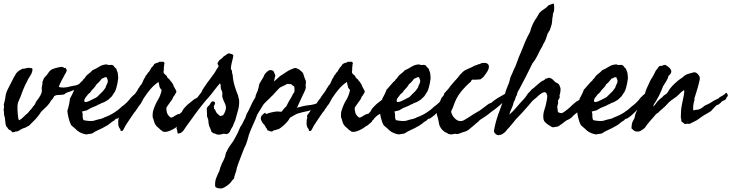

<svg xmlns="http://www.w3.org/2000/svg" viewBox="-30 -725 4152 1090"><path d="M139.6 -337.9Q147.5 -339.8 148.4 -338.4Q149.4 -336.9 152.3 -336.9Q156.2 -332 153.3 -321.3Q149.4 -304.7 139.6 -291.5Q129.9 -278.3 124 -263.7Q117.2 -250 113.3 -242.7Q109.4 -235.4 106.4 -227.5Q101.6 -216.8 96.7 -203.6Q91.8 -190.4 86.9 -176.8Q83 -168.9 81.1 -164.1Q76.2 -153.3 73.2 -145Q70.3 -136.7 69.3 -124V-97.7Q71.3 -84 71.8 -68.4Q72.3 -52.7 78.1 -42Q90.8 -47.9 104.5 -62Q118.2 -76.2 128.9 -84Q135.7 -93.8 144 -102.1Q152.3 -110.4 158.2 -121.1Q169.9 -130.9 173.8 -146.5Q178.7 -152.3 183.1 -158.7Q187.5 -165 192.4 -171.9Q200.2 -182.6 205.1 -196.3Q208 -204.1 207.5 -211.9Q207 -219.7 207 -227.5Q208 -236.3 210 -244.1Q211.9 -252 210.9 -259.8Q212.9 -263.7 214.4 -268.1Q215.8 -272.5 217.8 -277.3Q219.7 -282.2 225.1 -288.1Q230.5 -293.9 235.4 -298.8Q242.2 -307.6 248 -316.4Q253.9 -325.2 262.7 -330.1Q267.6 -332 274.4 -335Q281.2 -337.9 286.1 -338.9Q293 -339.8 305.7 -343.3Q318.4 -346.7 325.2 -344.7Q329.1 -343.8 332.5 -340.3Q335.9 -336.9 340.8 -340.8Q348.6 -332 348.6 -326.2Q348.6 -320.3 344.7 -313.5Q338.9 -304.7 337.9 -302.2Q336.9 -299.8 335.9 -297.9Q327.1 -283.2 318.4 -265.6Q309.6 -248 303.7 -232.4Q313.5 -227.5 329.6 -228Q345.7 -228.5 358.4 -231.4Q362.3 -232.4 365.7 -233.4Q369.1 -234.4 373 -235.4Q380.9 -237.3 392.1 -238.8Q403.3 -240.2 411.1 -244.1Q421.9 -250 424.8 -250Q427.7 -250 431.6 -252Q450.2 -256.8 462.9 -261.7Q469.7 -263.7 476.6 -267.1Q483.4 -270.5 489.3 -268.6Q491.2 -266.6 490.7 -261.7Q490.2 -256.8 493.2 -252Q485.4 -245.1 481.4 -246.1Q465.8 -238.3 447.8 -231.9Q429.7 -225.6 413.1 -219.7Q401.4 -214.8 397.5 -215.3Q393.6 -215.8 388.7 -213.9Q371.1 -206.1 360.8 -203.1Q350.6 -200.2 343.8 -196.3Q340.8 -194.3 338.4 -191.9Q335.9 -189.5 332 -188.5Q316.4 -185.5 303.7 -186Q291 -186.5 278.3 -179.7Q275.4 -173.8 270.5 -166.5Q265.6 -159.2 259.8 -154.3Q254.9 -144.5 249.5 -137.7Q244.1 -130.9 237.3 -123Q228.5 -115.2 219.7 -106.4Q210.9 -97.7 203.1 -89.8Q189.5 -67.4 171.4 -48.3Q153.3 -29.3 133.8 -10.7Q128.9 -9.8 124.5 -6.3Q120.1 -2.9 115.2 -1Q102.5 2.9 100.6 3.9Q98.6 4.9 94.7 6.8Q86.9 10.7 84.5 12.2Q82 13.7 80.1 15.6Q77.1 17.6 74.2 17.6Q71.3 17.6 69.3 21.5Q56.6 19.5 54.7 24.4Q49.8 24.4 46.9 25.4Q43.9 26.4 40 25.4Q37.1 23.4 35.6 21Q34.2 18.6 32.2 16.6Q17.6 10.7 14.6 3.9Q11.7 -2.9 5.9 -6.8Q1 -18.6 0.5 -30.3Q0 -42 -2 -54.7Q-2.9 -58.6 -3.9 -62Q-4.9 -65.4 -5.9 -69.3Q-7.8 -77.1 -7.3 -85Q-6.8 -92.8 -9.8 -100.6Q-4.9 -117.2 -8.8 -130.9Q-6.8 -137.7 -3.9 -148.9Q-1 -160.2 0 -168Q1 -177.7 2.4 -186Q3.9 -194.3 6.8 -201.7Q9.8 -209 13.7 -217.3Q17.6 -225.6 23.4 -236.3Q27.3 -245.1 32.2 -253.9Q37.1 -262.7 42 -272.5Q46.9 -282.2 48.3 -285.2Q49.8 -288.1 54.7 -295.9Q57.6 -300.8 59.6 -304.7Q61.5 -308.6 66.4 -313.5Q74.2 -321.3 81.1 -325.7Q87.9 -330.1 97.7 -335Q102.5 -334 108.9 -335.4Q115.2 -336.9 121.6 -338.4Q127.9 -339.8 132.8 -340.3Q137.7 -340.8 139.6 -337.9Z M547.9 -278.3Q541 -269.5 534.2 -261.7Q527.3 -253.9 518.6 -247.1Q512.7 -236.3 504.9 -227.5Q497.1 -218.8 489.3 -210.9Q485.4 -203.1 480.5 -198.7Q475.6 -194.3 469.7 -189.5Q466.8 -184.6 462.4 -179.7Q458 -174.8 454.6 -169.9Q451.2 -165 449.2 -159.2Q447.3 -153.3 450.2 -146.5Q460.9 -144.5 471.7 -149.4Q482.4 -154.3 490.2 -158.2Q498 -163.1 506.3 -166.5Q514.6 -169.9 521.5 -174.8L546.9 -200.2Q553.7 -206.1 558.6 -212.9Q563.5 -219.7 569.3 -227.5Q571.3 -237.3 577.1 -247.6Q583 -257.8 582 -267.6Q581.1 -273.4 578.6 -277.8Q576.2 -282.2 575.2 -287.1Q565.4 -287.1 560.1 -283.7Q554.7 -280.3 547.9 -278.3ZM390.6 -215.8Q392.6 -216.8 398.9 -224.1Q405.3 -231.4 413.1 -240.7Q420.9 -250 427.7 -257.3Q434.6 -264.6 437.5 -265.6Q440.4 -270.5 442.9 -273.9Q445.3 -277.3 450.2 -280.3Q458 -294.9 470.7 -304.2Q483.4 -313.5 495.1 -326.2Q513.7 -334 532.7 -346.2Q551.8 -358.4 575.2 -359.4Q585.9 -354.5 596.2 -356.4Q606.4 -358.4 615.2 -351.6Q620.1 -342.8 624 -340.3Q627.9 -337.9 629.9 -335Q633.8 -322.3 635.7 -318.8Q637.7 -315.4 638.7 -310.5Q639.6 -295.9 640.6 -289.6Q641.6 -283.2 640.6 -277.3Q637.7 -251 630.9 -227.5Q628.9 -221.7 627 -215.3Q625 -209 622.1 -204.1Q615.2 -195.3 611.8 -189Q608.4 -182.6 605.5 -178.7Q593.8 -167 585 -159.2Q576.2 -154.3 567.4 -148.4Q558.6 -142.6 547.9 -140.6Q543 -137.7 539.1 -135.3Q535.2 -132.8 529.3 -131.8Q519.5 -125 509.8 -121.6Q500 -118.2 489.3 -113.3Q483.4 -111.3 476.6 -106.4Q469.7 -101.6 462.9 -98.6Q457 -96.7 448.7 -95.2Q440.4 -93.8 435.5 -91.8Q440.4 -81.1 439.5 -67.4Q438.5 -53.7 444.3 -43Q457 -40 472.2 -38.6Q487.3 -37.1 501 -39.1Q505.9 -40 511.7 -42.5Q517.6 -44.9 523.4 -45.9Q534.2 -47.9 544.4 -50.8Q554.7 -53.7 562.5 -58.6Q590.8 -68.4 617.2 -85Q643.6 -101.6 663.1 -121.1Q674.8 -128.9 689 -142.6Q703.1 -156.2 710.9 -168Q725.6 -183.6 736.8 -192.4Q748 -201.2 757.8 -200.2Q765.6 -200.2 772.9 -190.9Q780.3 -181.6 771.5 -170.9Q761.7 -165 751 -153.3Q740.2 -141.6 728.5 -136.7Q719.7 -130.9 706.5 -115.2Q693.4 -99.6 684.6 -91.8Q680.7 -87.9 674.3 -82.5Q668 -77.1 664.1 -72.3Q650.4 -60.5 634.8 -50.8Q628.9 -52.7 626 -48.8Q623 -44.9 618.2 -41Q615.2 -39.1 611.8 -37.1Q608.4 -35.2 605.5 -33.2Q597.7 -26.4 588.4 -19.5Q579.1 -12.7 569.3 -7.8Q549.8 3.9 530.3 12.2Q510.7 20.5 492.2 33.2Q486.3 34.2 481.4 34.7Q476.6 35.2 471.7 36.1Q465.8 38.1 461.4 38.1Q457 38.1 449.2 36.1Q431.6 31.2 419.9 24.4Q408.2 17.6 396.5 4.9Q390.6 -1 383.8 -5.9Q377 -10.7 373 -16.6Q370.1 -21.5 366.2 -32.2Q362.3 -43 359.4 -55.2Q356.4 -67.4 354.5 -79.1Q352.5 -90.8 352.5 -96.7Q354.5 -100.6 356.9 -110.4Q359.4 -120.1 361.8 -131.3Q364.3 -142.6 365.7 -152.3Q367.2 -162.1 367.2 -166Q368.2 -167 372.1 -174.3Q376 -181.6 380.4 -190.4Q384.8 -199.2 387.7 -206.5Q390.6 -213.9 390.6 -215.8Z M990.2 -77.1Q994.1 -82 996.1 -84.5Q998 -86.9 1002 -88.9Q1008.8 -103.5 1017.1 -112.8Q1025.4 -122.1 1034.2 -130.4Q1043 -138.7 1053.2 -146Q1063.5 -153.3 1076.2 -164.1Q1081.1 -164.1 1084.5 -167.5Q1087.9 -170.9 1092.8 -172.9Q1099.6 -178.7 1104 -181.6Q1108.4 -184.6 1111.3 -189.5Q1123 -195.3 1132.3 -204.1Q1141.6 -212.9 1152.3 -220.7Q1161.1 -222.7 1168.9 -218.8Q1172.9 -210.9 1171.9 -202.1Q1170.9 -193.4 1162.1 -192.4Q1159.2 -189.5 1155.8 -186.5Q1152.3 -183.6 1147.5 -182.6Q1141.6 -181.6 1139.2 -180.2Q1136.7 -178.7 1134.8 -174.8Q1133.8 -165 1132.3 -163.6Q1130.9 -162.1 1129.9 -160.2Q1124 -150.4 1117.7 -143.1Q1111.3 -135.7 1105.5 -129.4Q1099.6 -123 1093.8 -115.7Q1087.9 -108.4 1081.1 -97.7Q1075.2 -93.8 1072.3 -86.9Q1054.7 -77.1 1046.4 -71.8Q1038.1 -66.4 1031.2 -58.6Q1025.4 -54.7 1025.4 -52.7Q1025.4 -50.8 1023.4 -48.8Q1013.7 -41 1012.2 -36.6Q1010.7 -32.2 1007.8 -30.3Q998 -23.4 993.2 -18.1Q988.3 -12.7 980.5 -9.8Q974.6 -4.9 963.9 2Q953.1 8.8 940.4 14.6Q927.7 20.5 915.5 22.9Q903.3 25.4 894.5 21.5Q890.6 18.6 887.7 16.1Q884.8 13.7 880.9 11.7Q874 3.9 866.7 -1.5Q859.4 -6.8 853.5 -15.6Q846.7 -25.4 844.2 -36.6Q841.8 -47.9 836.9 -58.6Q835.9 -70.3 836.9 -81.5Q837.9 -92.8 840.8 -100.6Q851.6 -133.8 866.7 -158.2Q881.8 -182.6 887.7 -213.9Q877 -224.6 875.5 -233.9Q874 -243.2 870.1 -259.8Q844.7 -243.2 823.2 -217.8Q801.8 -192.4 785.2 -166Q778.3 -154.3 773.4 -144.5Q768.6 -134.8 761.7 -127Q756.8 -122.1 756.8 -120.6Q756.8 -119.1 754.9 -117.2Q747.1 -107.4 745.1 -103.5Q743.2 -99.6 741.2 -96.7Q739.3 -93.8 736.3 -90.8Q733.4 -87.9 731.4 -85Q717.8 -65.4 706.5 -48.3Q695.3 -31.2 683.6 -13.7Q678.7 -5.9 674.8 2.9Q670.9 11.7 665 18.6Q655.3 19.5 653.8 15.6Q652.3 11.7 654.3 8.8Q648.4 4.9 645 -3.4Q641.6 -11.7 641.1 -21.5Q640.6 -31.2 641.6 -41Q642.6 -50.8 645.5 -57.6Q642.6 -66.4 643.6 -67.4Q644.5 -68.4 644.5 -70.3Q657.2 -87.9 670.4 -105.5Q683.6 -123 698.2 -138.7Q703.1 -145.5 707.5 -152.3Q711.9 -159.2 717.8 -165Q726.6 -180.7 737.8 -194.3Q749 -208 756.8 -224.6Q761.7 -229.5 764.2 -235.4Q766.6 -241.2 772.5 -245.1Q779.3 -256.8 783.2 -267.6Q787.1 -278.3 793.9 -286.1Q795.9 -293 798.8 -296.9Q801.8 -300.8 806.6 -305.7Q807.6 -310.5 812 -314Q816.4 -317.4 819.3 -322.3Q821.3 -329.1 824.2 -331.1Q827.1 -333 827.1 -337.9Q832 -342.8 836.9 -348.1Q841.8 -353.5 845.7 -361.3Q859.4 -369.1 864.7 -369.1Q870.1 -369.1 873 -374Q880.9 -374 891.6 -374.5Q902.3 -375 903.3 -367.2Q904.3 -365.2 903.3 -362.3Q902.3 -359.4 901.4 -356.4Q902.3 -347.7 901.4 -347.2Q900.4 -346.7 900.4 -345.7Q899.4 -342.8 899.9 -338.9Q900.4 -335 900.4 -330.1Q899.4 -322.3 898.4 -317.9Q897.5 -313.5 902.3 -306.6Q904.3 -303.7 908.2 -301.3Q912.1 -298.8 915 -294.9Q918 -292 918.5 -289.1Q918.9 -286.1 921.9 -283.2Q923.8 -280.3 927.7 -278.3Q931.6 -276.4 933.6 -271.5Q938.5 -267.6 937 -266.6Q935.5 -265.6 941.4 -262.7Q953.1 -248 958 -232.4Q963.9 -220.7 968.8 -212.9Q973.6 -205.1 968.8 -197.3Q966.8 -195.3 965.3 -192.4Q963.9 -189.5 961.9 -185.5Q958 -181.6 954.1 -175.8Q952.1 -171.9 951.2 -168.5Q950.2 -165 948.2 -162.1Q939.5 -148.4 930.2 -136.7Q920.9 -125 914.1 -112.3Q915 -84 924.8 -71.3Q936.5 -57.6 939.5 -57.6Q945.3 -56.6 953.1 -61.5Q960.9 -66.4 965.8 -69.3Q969.7 -71.3 972.7 -73.2Q975.6 -75.2 979.5 -76.2Q990.2 -80.1 989.3 -78.6Q988.3 -77.1 990.2 -77.1Z M1190.4 -143.6Q1192.4 -139.6 1189 -132.8Q1185.5 -126 1183.6 -121.1Q1184.6 -117.2 1185.5 -114.7Q1186.5 -112.3 1184.6 -108.4Q1191.4 -103.5 1193.4 -97.2Q1195.3 -90.8 1200.2 -84Q1205.1 -78.1 1210.4 -74.2Q1215.8 -70.3 1220.7 -65.4Q1225.6 -68.4 1228.5 -68.4Q1231.4 -68.4 1236.3 -70.3Q1245.1 -82 1250 -97.7Q1251 -101.6 1252 -106.4Q1252.9 -111.3 1252.9 -115.2Q1252 -128.9 1245.1 -141.6Q1238.3 -154.3 1234.4 -168Q1230.5 -175.8 1231.9 -185.5Q1233.4 -195.3 1231.4 -203.1Q1230.5 -208 1228.5 -210.9Q1226.6 -213.9 1224.6 -217.8Q1222.7 -225.6 1223.1 -235.4Q1223.6 -245.1 1218.8 -252Q1214.8 -248 1206.1 -237.3Q1197.3 -226.6 1187.5 -213.9Q1177.7 -201.2 1169.4 -190.4Q1161.1 -179.7 1157.2 -175.8Q1152.3 -168.9 1146.5 -163.6Q1140.6 -158.2 1135.7 -151.4Q1131.8 -146.5 1122.6 -135.3Q1113.3 -124 1103.5 -111.3Q1093.8 -98.6 1085.4 -87.4Q1077.1 -76.2 1074.2 -72.3Q1072.3 -69.3 1064 -57.6Q1055.7 -45.9 1045.4 -32.2Q1035.2 -18.6 1026.9 -6.8Q1018.6 4.9 1016.6 8.8Q1010.7 18.6 1001.5 25.9Q992.2 33.2 979.5 33.2Q978.5 32.2 977.5 27.8Q976.6 23.4 976.1 18.6Q975.6 13.7 974.1 9.3Q972.7 4.9 971.7 2.9Q974.6 -2.9 976.1 -8.8Q977.5 -14.6 984.4 -19.5Q986.3 -26.4 996.1 -41.5Q1005.9 -56.6 1017.6 -73.2Q1029.3 -89.8 1039.6 -104.5Q1049.8 -119.1 1053.7 -125Q1057.6 -128.9 1066.4 -139.6Q1075.2 -150.4 1084 -162.6Q1092.8 -174.8 1101.1 -185.5Q1109.4 -196.3 1113.3 -201.2Q1116.2 -210 1126 -225.1Q1135.7 -240.2 1147.5 -256.3Q1159.2 -272.5 1170.4 -287.1Q1181.6 -301.8 1187.5 -310.5Q1192.4 -318.4 1195.8 -324.2Q1199.2 -330.1 1203.1 -336.9Q1205.1 -338.9 1207 -341.3Q1209 -343.8 1210 -345.7Q1211.9 -353.5 1208 -356.9Q1204.1 -360.4 1205.1 -367.2Q1212.9 -382.8 1222.2 -388.2Q1231.4 -393.6 1239.3 -404.3Q1244.1 -408.2 1248.5 -410.2Q1252.9 -412.1 1257.8 -417Q1261.7 -420.9 1267.6 -421.4Q1273.4 -421.9 1278.8 -420.4Q1284.2 -418.9 1288.6 -416.5Q1293 -414.1 1293.9 -412.1Q1294.9 -409.2 1293.9 -404.3Q1293 -399.4 1292 -394.5Q1290 -385.7 1288.1 -378.4Q1286.1 -371.1 1284.2 -362.3Q1282.2 -351.6 1280.8 -341.8Q1279.3 -332 1287.1 -323.2Q1286.1 -318.4 1287.6 -311.5Q1289.1 -304.7 1291 -298.8Q1293 -267.6 1302.2 -236.8Q1311.5 -206.1 1322.3 -180.7Q1322.3 -175.8 1323.7 -170.9Q1325.2 -166 1327.1 -161.1Q1330.1 -129.9 1321.3 -99.1Q1312.5 -68.4 1304.7 -39.1Q1298.8 -29.3 1294.9 -16.6Q1293 -10.7 1291 -6.8Q1289.1 -2.9 1285.2 2Q1280.3 9.8 1276.4 19.5Q1272.5 29.3 1260.7 35.2Q1253.9 37.1 1247.6 35.2Q1241.2 33.2 1235.4 35.2Q1230.5 36.1 1226.6 37.6Q1222.7 39.1 1218.8 39.1Q1206.1 41 1197.8 36.6Q1189.5 32.2 1177.7 30.3Q1177.7 27.3 1174.8 25.9Q1171.9 24.4 1169.9 22.5Q1166 6.8 1162.1 0Q1158.2 -6.8 1156.2 -14.6Q1153.3 -25.4 1153.3 -35.6Q1153.3 -45.9 1148.4 -56.6Q1144.5 -64.5 1145 -67.4Q1145.5 -70.3 1145.5 -73.2Q1145.5 -85.9 1144 -101.1Q1142.6 -116.2 1156.2 -126Q1161.1 -129.9 1163.6 -136.2Q1166 -142.6 1171.9 -147.5Q1173.8 -149.4 1178.2 -149.4Q1182.6 -149.4 1184.6 -148.4Z M1656.2 -113.3Q1672.9 -118.2 1689.5 -122.1Q1706.1 -126 1723.6 -127.9Q1739.3 -128.9 1755.9 -133.8Q1762.7 -135.7 1769.5 -138.2Q1776.4 -140.6 1782.2 -142.6Q1789.1 -144.5 1795.4 -146Q1801.8 -147.5 1806.6 -148.4Q1814.5 -142.6 1814 -142.1Q1813.5 -141.6 1815.4 -139.6L1807.6 -126Q1803.7 -123 1798.3 -122.1Q1793 -121.1 1788.1 -119.1Q1784.2 -117.2 1782.2 -115.2Q1780.3 -113.3 1778.3 -112.3Q1774.4 -111.3 1772 -112.8Q1769.5 -114.3 1767.6 -115.2Q1744.1 -99.6 1713.9 -93.8Q1683.6 -87.9 1656.2 -79.1Q1646.5 -74.2 1636.7 -68.8Q1627 -63.5 1616.2 -56.6Q1608.4 -41 1594.2 -26.4Q1580.1 -11.7 1565.4 -1Q1562.5 1 1559.1 3.4Q1555.7 5.9 1553.7 6.8Q1546.9 9.8 1538.6 11.7Q1530.3 13.7 1523.4 15.6Q1521.5 17.6 1518.6 19.5Q1515.6 21.5 1513.7 21.5Q1507.8 22.5 1502 19.5Q1496.1 16.6 1489.3 15.6Q1484.4 5.9 1483.4 3.4Q1482.4 1 1479.5 0Q1476.6 -10.7 1468.3 -18.6Q1460 -26.4 1455.1 -37.1Q1453.1 -41 1451.7 -45.4Q1450.2 -49.8 1450.2 -53.7Q1451.2 -64.5 1459 -72.3Q1466.8 -80.1 1474.6 -85Q1480.5 -76.2 1484.9 -78.1Q1489.3 -80.1 1492.2 -82Q1497.1 -84 1500.5 -84.5Q1503.9 -85 1506.8 -85.9Q1514.6 -87.9 1522.5 -89.4Q1530.3 -90.8 1538.1 -91.8Q1547.9 -92.8 1554.7 -91.3Q1561.5 -89.8 1570.3 -91.8Q1575.2 -100.6 1582.5 -108.4Q1589.8 -116.2 1596.7 -123Q1601.6 -134.8 1609.4 -148.4Q1617.2 -162.1 1625 -174.8L1633.8 -192.4Q1635.7 -194.3 1637.2 -196.3Q1638.7 -198.2 1640.6 -202.1Q1642.6 -210 1642.1 -217.3Q1641.6 -224.6 1640.6 -233.4Q1631.8 -238.3 1622.1 -248Q1616.2 -246.1 1610.8 -248Q1605.5 -250 1599.6 -248Q1596.7 -247.1 1593.8 -245.1Q1590.8 -243.2 1586.9 -241.2Q1578.1 -236.3 1567.9 -232.4Q1557.6 -228.5 1551.8 -220.7Q1541 -210 1534.2 -202.1Q1527.3 -194.3 1519.5 -185.5Q1509.8 -177.7 1507.3 -174.3Q1504.9 -170.9 1502.9 -168.9Q1497.1 -163.1 1491.2 -158.2Q1485.4 -153.3 1480.5 -147.5Q1478.5 -144.5 1475.1 -142.1Q1471.7 -139.6 1469.7 -136.7Q1463.9 -129.9 1459.5 -122.1Q1455.1 -114.3 1450.2 -106.4Q1445.3 -98.6 1440.4 -90.8Q1435.5 -83 1430.7 -75.2Q1419.9 -44.9 1406.2 -16.1Q1392.6 12.7 1381.8 43.9Q1379.9 54.7 1378.9 55.2Q1377.9 55.7 1377.9 57.6Q1376 65.4 1374.5 71.8Q1373 78.1 1370.1 84Q1368.2 91.8 1364.3 100.1Q1360.4 108.4 1356.4 116.2Q1350.6 129.9 1344.7 146Q1338.9 162.1 1333 176.8Q1328.1 187.5 1324.7 198.2Q1321.3 209 1317.4 219.7Q1314.5 225.6 1314 231.4Q1313.5 237.3 1311.5 243.2Q1308.6 253.9 1304.2 265.6Q1299.8 277.3 1298.8 288.1Q1284.2 301.8 1279.3 311.5Q1268.6 322.3 1256.8 330.6Q1245.1 338.9 1230.5 344.7Q1225.6 344.7 1219.2 344.7Q1212.9 344.7 1207 343.3Q1201.2 341.8 1196.3 338.9Q1191.4 335.9 1191.4 330.1Q1190.4 321.3 1191.9 307.6Q1193.4 293.9 1198.2 284.2Q1202.1 273.4 1206.5 263.7Q1210.9 253.9 1214.8 247.1Q1220.7 222.7 1229.5 204.1Q1234.4 193.4 1239.3 184.1Q1244.1 174.8 1248 164.1Q1250 157.2 1251 149.4Q1252 141.6 1256.8 135.7Q1263.7 119.1 1273.9 104.5Q1284.2 89.8 1294.9 75.2Q1299.8 67.4 1303.7 59.1Q1307.6 50.8 1312.5 43Q1321.3 28.3 1327.1 11.7Q1333 -4.9 1343.8 -18.6Q1348.6 -29.3 1353.5 -38.6Q1358.4 -47.9 1363.3 -57.6Q1365.2 -62.5 1366.7 -67.9Q1368.2 -73.2 1370.1 -78.1Q1376 -86.9 1380.9 -96.7Q1389.6 -116.2 1398.9 -135.3Q1408.2 -154.3 1419.9 -172.9Q1420.9 -183.6 1425.3 -192.4Q1429.7 -201.2 1433.6 -211.9Q1436.5 -219.7 1438 -228.5Q1439.5 -237.3 1441.4 -245.1Q1443.4 -252 1448.2 -258.8Q1453.1 -265.6 1457 -273.4Q1459 -276.4 1460.9 -279.8Q1462.9 -283.2 1464.8 -286.1Q1467.8 -292 1469.2 -296.4Q1470.7 -300.8 1474.6 -305.7Q1485.4 -318.4 1489.7 -320.8Q1494.1 -323.2 1500 -327.1Q1519.5 -328.1 1524.4 -317.9Q1529.3 -307.6 1533.2 -296.9Q1531.2 -289.1 1529.3 -281.2Q1527.3 -273.4 1525.4 -262.7Q1533.2 -269.5 1542.5 -277.3Q1551.8 -285.2 1559.6 -293Q1576.2 -302.7 1591.8 -314Q1607.4 -325.2 1627 -333Q1631.8 -335 1637.2 -336.9Q1642.6 -338.9 1647.5 -338.9Q1652.3 -338.9 1655.8 -336.4Q1659.2 -334 1665 -333Q1669.9 -328.1 1676.3 -323.7Q1682.6 -319.3 1687.5 -313.5Q1691.4 -308.6 1693.4 -301.8Q1695.3 -294.9 1697.3 -288.1Q1699.2 -281.2 1702.6 -274.4Q1706.1 -267.6 1707 -261.7Q1707 -256.8 1706.1 -252Q1705.1 -247.1 1705.1 -242.2Q1705.1 -239.3 1705.6 -236.3Q1706.1 -233.4 1706.1 -228.5Q1705.1 -217.8 1698.2 -204.1Q1691.4 -190.4 1686.5 -179.7Q1682.6 -171.9 1679.7 -165Q1676.8 -158.2 1672.9 -150.4Q1668 -139.6 1664.1 -130.9Q1660.2 -122.1 1656.2 -113.3Z M2059.6 -77.1Q2063.5 -82 2065.4 -84.5Q2067.4 -86.9 2071.3 -88.9Q2078.1 -103.5 2086.4 -112.8Q2094.7 -122.1 2103.5 -130.4Q2112.3 -138.7 2122.6 -146Q2132.8 -153.3 2145.5 -164.1Q2150.4 -164.1 2153.8 -167.5Q2157.2 -170.9 2162.1 -172.9Q2168.9 -178.7 2173.3 -181.6Q2177.7 -184.6 2180.7 -189.5Q2192.4 -195.3 2201.7 -204.1Q2210.9 -212.9 2221.7 -220.7Q2230.5 -222.7 2238.3 -218.8Q2242.2 -210.9 2241.2 -202.1Q2240.2 -193.4 2231.4 -192.4Q2228.5 -189.5 2225.1 -186.5Q2221.7 -183.6 2216.8 -182.6Q2210.9 -181.6 2208.5 -180.2Q2206.1 -178.7 2204.1 -174.8Q2203.1 -165 2201.7 -163.6Q2200.2 -162.1 2199.2 -160.2Q2193.4 -150.4 2187 -143.1Q2180.7 -135.7 2174.8 -129.4Q2168.9 -123 2163.1 -115.7Q2157.2 -108.4 2150.4 -97.7Q2144.5 -93.8 2141.6 -86.9Q2124 -77.1 2115.7 -71.8Q2107.4 -66.4 2100.6 -58.6Q2094.7 -54.7 2094.7 -52.7Q2094.7 -50.8 2092.8 -48.8Q2083 -41 2081.5 -36.6Q2080.1 -32.2 2077.1 -30.3Q2067.4 -23.4 2062.5 -18.1Q2057.6 -12.7 2049.8 -9.8Q2043.9 -4.9 2033.2 2Q2022.5 8.8 2009.8 14.6Q1997.1 20.5 1984.9 22.9Q1972.7 25.4 1963.9 21.5Q1960 18.6 1957 16.1Q1954.1 13.7 1950.2 11.7Q1943.4 3.9 1936 -1.5Q1928.7 -6.8 1922.9 -15.6Q1916 -25.4 1913.6 -36.6Q1911.1 -47.9 1906.2 -58.6Q1905.3 -70.3 1906.2 -81.5Q1907.2 -92.8 1910.2 -100.6Q1920.9 -133.8 1936 -158.2Q1951.2 -182.6 1957 -213.9Q1946.3 -224.6 1944.8 -233.9Q1943.4 -243.2 1939.5 -259.8Q1914.1 -243.2 1892.6 -217.8Q1871.1 -192.4 1854.5 -166Q1847.7 -154.3 1842.8 -144.5Q1837.9 -134.8 1831.1 -127Q1826.2 -122.1 1826.2 -120.6Q1826.2 -119.1 1824.2 -117.2Q1816.4 -107.4 1814.5 -103.5Q1812.5 -99.6 1810.5 -96.7Q1808.6 -93.8 1805.7 -90.8Q1802.7 -87.9 1800.8 -85Q1787.1 -65.4 1775.9 -48.3Q1764.6 -31.2 1752.9 -13.7Q1748 -5.9 1744.1 2.9Q1740.2 11.7 1734.4 18.6Q1724.6 19.5 1723.1 15.6Q1721.7 11.7 1723.6 8.8Q1717.8 4.9 1714.4 -3.4Q1710.9 -11.7 1710.4 -21.5Q1710 -31.2 1710.9 -41Q1711.9 -50.8 1714.8 -57.6Q1711.9 -66.4 1712.9 -67.4Q1713.9 -68.4 1713.9 -70.3Q1726.6 -87.9 1739.7 -105.5Q1752.9 -123 1767.6 -138.7Q1772.5 -145.5 1776.9 -152.3Q1781.2 -159.2 1787.1 -165Q1795.9 -180.7 1807.1 -194.3Q1818.4 -208 1826.2 -224.6Q1831.1 -229.5 1833.5 -235.4Q1835.9 -241.2 1841.8 -245.1Q1848.6 -256.8 1852.5 -267.6Q1856.4 -278.3 1863.3 -286.1Q1865.2 -293 1868.2 -296.9Q1871.1 -300.8 1876 -305.7Q1877 -310.5 1881.3 -314Q1885.7 -317.4 1888.7 -322.3Q1890.6 -329.1 1893.6 -331.1Q1896.5 -333 1896.5 -337.9Q1901.4 -342.8 1906.2 -348.1Q1911.1 -353.5 1915 -361.3Q1928.7 -369.1 1934.1 -369.1Q1939.5 -369.1 1942.4 -374Q1950.2 -374 1960.9 -374.5Q1971.7 -375 1972.7 -367.2Q1973.6 -365.2 1972.7 -362.3Q1971.7 -359.4 1970.7 -356.4Q1971.7 -347.7 1970.7 -347.2Q1969.7 -346.7 1969.7 -345.7Q1968.8 -342.8 1969.2 -338.9Q1969.7 -335 1969.7 -330.1Q1968.8 -322.3 1967.8 -317.9Q1966.8 -313.5 1971.7 -306.6Q1973.6 -303.7 1977.5 -301.3Q1981.4 -298.8 1984.4 -294.9Q1987.3 -292 1987.8 -289.1Q1988.3 -286.1 1991.2 -283.2Q1993.2 -280.3 1997.1 -278.3Q2001 -276.4 2002.9 -271.5Q2007.8 -267.6 2006.3 -266.6Q2004.9 -265.6 2010.7 -262.7Q2022.5 -248 2027.3 -232.4Q2033.2 -220.7 2038.1 -212.9Q2043 -205.1 2038.1 -197.3Q2036.1 -195.3 2034.7 -192.4Q2033.2 -189.5 2031.2 -185.5Q2027.3 -181.6 2023.4 -175.8Q2021.5 -171.9 2020.5 -168.5Q2019.5 -165 2017.6 -162.1Q2008.8 -148.4 1999.5 -136.7Q1990.2 -125 1983.4 -112.3Q1984.4 -84 1994.1 -71.3Q2005.9 -57.6 2008.8 -57.6Q2014.6 -56.6 2022.5 -61.5Q2030.3 -66.4 2035.2 -69.3Q2039.1 -71.3 2042 -73.2Q2044.9 -75.2 2048.8 -76.2Q2059.6 -80.1 2058.6 -78.6Q2057.6 -77.1 2059.6 -77.1Z M2321.3 -278.3Q2314.5 -269.5 2307.6 -261.7Q2300.8 -253.9 2292 -247.1Q2286.1 -236.3 2278.3 -227.5Q2270.5 -218.8 2262.7 -210.9Q2258.8 -203.1 2253.9 -198.7Q2249 -194.3 2243.2 -189.5Q2240.2 -184.6 2235.8 -179.7Q2231.4 -174.8 2228 -169.9Q2224.6 -165 2222.7 -159.2Q2220.7 -153.3 2223.6 -146.5Q2234.4 -144.5 2245.1 -149.4Q2255.9 -154.3 2263.7 -158.2Q2271.5 -163.1 2279.8 -166.5Q2288.1 -169.9 2294.9 -174.8L2320.3 -200.2Q2327.1 -206.1 2332 -212.9Q2336.9 -219.7 2342.8 -227.5Q2344.7 -237.3 2350.6 -247.6Q2356.4 -257.8 2355.5 -267.6Q2354.5 -273.4 2352.1 -277.8Q2349.6 -282.2 2348.6 -287.1Q2338.9 -287.1 2333.5 -283.7Q2328.1 -280.3 2321.3 -278.3ZM2164.1 -215.8Q2166 -216.8 2172.4 -224.1Q2178.7 -231.4 2186.5 -240.7Q2194.3 -250 2201.2 -257.3Q2208 -264.6 2210.9 -265.6Q2213.9 -270.5 2216.3 -273.9Q2218.8 -277.3 2223.6 -280.3Q2231.4 -294.9 2244.1 -304.2Q2256.8 -313.5 2268.6 -326.2Q2287.1 -334 2306.2 -346.2Q2325.2 -358.4 2348.6 -359.4Q2359.4 -354.5 2369.6 -356.4Q2379.9 -358.4 2388.7 -351.6Q2393.6 -342.8 2397.5 -340.3Q2401.4 -337.9 2403.3 -335Q2407.2 -322.3 2409.2 -318.8Q2411.1 -315.4 2412.1 -310.5Q2413.1 -295.9 2414.1 -289.6Q2415 -283.2 2414.1 -277.3Q2411.1 -251 2404.3 -227.5Q2402.3 -221.7 2400.4 -215.3Q2398.4 -209 2395.5 -204.1Q2388.7 -195.3 2385.3 -189Q2381.8 -182.6 2378.9 -178.7Q2367.2 -167 2358.4 -159.2Q2349.6 -154.3 2340.8 -148.4Q2332 -142.6 2321.3 -140.6Q2316.4 -137.7 2312.5 -135.3Q2308.6 -132.8 2302.7 -131.8Q2293 -125 2283.2 -121.6Q2273.4 -118.2 2262.7 -113.3Q2256.8 -111.3 2250 -106.4Q2243.2 -101.6 2236.3 -98.6Q2230.5 -96.7 2222.2 -95.2Q2213.9 -93.8 2209 -91.8Q2213.9 -81.1 2212.9 -67.4Q2211.9 -53.7 2217.8 -43Q2230.5 -40 2245.6 -38.6Q2260.7 -37.1 2274.4 -39.1Q2279.3 -40 2285.2 -42.5Q2291 -44.9 2296.9 -45.9Q2307.6 -47.9 2317.9 -50.8Q2328.1 -53.7 2335.9 -58.6Q2364.3 -68.4 2390.6 -85Q2417 -101.6 2436.5 -121.1Q2448.2 -128.9 2462.4 -142.6Q2476.6 -156.2 2484.4 -168Q2499 -183.6 2510.3 -192.4Q2521.5 -201.2 2531.2 -200.2Q2539.1 -200.2 2546.4 -190.9Q2553.7 -181.6 2544.9 -170.9Q2535.2 -165 2524.4 -153.3Q2513.7 -141.6 2502 -136.7Q2493.2 -130.9 2480 -115.2Q2466.8 -99.6 2458 -91.8Q2454.1 -87.9 2447.8 -82.5Q2441.4 -77.1 2437.5 -72.3Q2423.8 -60.5 2408.2 -50.8Q2402.3 -52.7 2399.4 -48.8Q2396.5 -44.9 2391.6 -41Q2388.7 -39.1 2385.3 -37.1Q2381.8 -35.2 2378.9 -33.2Q2371.1 -26.4 2361.8 -19.5Q2352.5 -12.7 2342.8 -7.8Q2323.2 3.9 2303.7 12.2Q2284.2 20.5 2265.6 33.2Q2259.8 34.2 2254.9 34.7Q2250 35.2 2245.1 36.1Q2239.3 38.1 2234.9 38.1Q2230.5 38.1 2222.7 36.1Q2205.1 31.2 2193.4 24.4Q2181.6 17.6 2169.9 4.9Q2164.1 -1 2157.2 -5.9Q2150.4 -10.7 2146.5 -16.6Q2143.6 -21.5 2139.6 -32.2Q2135.7 -43 2132.8 -55.2Q2129.9 -67.4 2127.9 -79.1Q2126 -90.8 2126 -96.7Q2127.9 -100.6 2130.4 -110.4Q2132.8 -120.1 2135.3 -131.3Q2137.7 -142.6 2139.2 -152.3Q2140.6 -162.1 2140.6 -166Q2141.6 -167 2145.5 -174.3Q2149.4 -181.6 2153.8 -190.4Q2158.2 -199.2 2161.1 -206.5Q2164.1 -213.9 2164.1 -215.8Z M2885.7 -224.6Q2895.5 -212.9 2895 -208Q2894.5 -203.1 2894.5 -197.3Q2889.6 -191.4 2886.7 -185.1Q2883.8 -178.7 2877.9 -173.8Q2873 -169.9 2867.7 -168.5Q2862.3 -167 2858.4 -162.1Q2852.5 -160.2 2848.6 -157.2Q2844.7 -154.3 2836.9 -155.3Q2813.5 -131.8 2795.4 -117.2Q2777.3 -102.5 2757.8 -88.9Q2743.2 -76.2 2727.1 -65.4Q2710.9 -54.7 2694.3 -43.9Q2689.5 -39.1 2685.5 -34.7Q2681.6 -30.3 2675.8 -27.3Q2664.1 -15.6 2651.9 -6.3Q2639.6 2.9 2628.9 12.7Q2618.2 20.5 2606 23.4Q2593.8 26.4 2583 31.2Q2564.5 39.1 2554.7 34.2Q2543.9 36.1 2536.6 37.6Q2529.3 39.1 2518.6 36.1Q2515.6 35.2 2512.7 33.2Q2509.8 31.2 2505.9 29.3Q2496.1 25.4 2490.7 21Q2485.4 16.6 2481.4 12.7Q2478.5 9.8 2474.6 4.4Q2470.7 -1 2468.8 -4.9Q2463.9 -12.7 2462.4 -23.9Q2460.9 -35.2 2458 -45.9Q2456.1 -56.6 2452.1 -67.4Q2448.2 -78.1 2449.2 -89.8Q2450.2 -97.7 2452.6 -105Q2455.1 -112.3 2457 -120.1Q2462.9 -133.8 2466.8 -145.5Q2470.7 -157.2 2475.6 -168Q2478.5 -172.9 2481.9 -175.8Q2485.4 -178.7 2488.3 -183.6Q2490.2 -185.5 2490.7 -189.5Q2491.2 -193.4 2493.2 -196.3Q2501 -205.1 2509.8 -214.4Q2518.6 -223.6 2525.4 -234.4Q2530.3 -241.2 2535.6 -246.6Q2541 -252 2545.9 -258.8Q2551.8 -266.6 2554.2 -268.1Q2556.6 -269.5 2558.6 -272.5Q2564.5 -278.3 2569.3 -284.7Q2574.2 -291 2579.1 -297.9Q2585.9 -304.7 2593.3 -312.5Q2600.6 -320.3 2608.4 -325.2Q2617.2 -330.1 2626.5 -334Q2635.7 -337.9 2646.5 -342.8Q2651.4 -344.7 2655.8 -347.7Q2660.2 -350.6 2665 -352.5Q2670.9 -354.5 2675.8 -355.5Q2680.7 -356.4 2684.6 -360.4Q2690.4 -359.4 2695.3 -362.3Q2700.2 -365.2 2705.1 -367.2Q2710 -368.2 2714.4 -367.2Q2718.8 -366.2 2721.7 -369.1Q2724.6 -367.2 2728 -367.2Q2731.4 -367.2 2733.4 -365.2Q2737.3 -364.3 2740.7 -360.4Q2744.1 -356.4 2745.1 -351.6Q2747.1 -336.9 2737.8 -321.3Q2728.5 -305.7 2721.7 -297.9Q2716.8 -290 2710.9 -284.7Q2705.1 -279.3 2697.3 -274.4Q2685.5 -274.4 2673.3 -272.9Q2661.1 -271.5 2651.4 -273.4Q2649.4 -269.5 2646 -268.1Q2642.6 -266.6 2644.5 -262.7Q2611.3 -234.4 2585.9 -202.6Q2560.5 -170.9 2545.9 -127.9Q2541 -111.3 2536.1 -104Q2531.2 -96.7 2531.2 -88.9Q2537.1 -68.4 2550.8 -54.2Q2564.5 -40 2578.1 -38.1Q2593.8 -36.1 2606 -43.9Q2618.2 -51.8 2628.9 -57.6Q2642.6 -67.4 2655.8 -75.2Q2668.9 -83 2683.6 -91.8Q2687.5 -93.8 2691.4 -96.2Q2695.3 -98.6 2699.2 -101.6Q2711.9 -110.4 2722.2 -118.7Q2732.4 -127 2743.2 -134.8Q2748 -135.7 2750.5 -138.2Q2752.9 -140.6 2757.8 -140.6Q2775.4 -156.2 2795.9 -168.5Q2816.4 -180.7 2838.9 -193.4Q2845.7 -200.2 2853 -205.6Q2860.4 -210.9 2867.2 -217.8Q2874 -217.8 2877 -221.2Q2879.9 -224.6 2885.7 -224.6Z M2861.3 -74.2Q2883.8 -93.8 2902.8 -116.7Q2921.9 -139.6 2944.3 -163.1Q2949.2 -168 2954.1 -174.8Q2959 -181.6 2963.9 -189.5Q2967.8 -195.3 2973.6 -200.7Q2979.5 -206.1 2983.4 -210.9Q2986.3 -215.8 2990.7 -218.8Q2995.1 -221.7 3000 -225.6Q3004.9 -230.5 3008.8 -233.9Q3012.7 -237.3 3017.6 -241.2Q3026.4 -248 3034.2 -255.4Q3042 -262.7 3052.7 -267.6Q3058.6 -268.6 3061.5 -272Q3064.5 -275.4 3068.4 -279.3Q3073.2 -278.3 3077.1 -280.3Q3081.1 -282.2 3085.9 -284.2Q3099.6 -281.2 3107.9 -273.4Q3116.2 -265.6 3124 -257.8Q3130.9 -254.9 3134.8 -252.4Q3138.7 -250 3142.6 -247.1Q3146.5 -239.3 3149.4 -232.4Q3152.3 -225.6 3152.3 -216.8Q3152.3 -210.9 3151.4 -205.1Q3150.4 -199.2 3149.4 -193.4Q3145.5 -181.6 3146.5 -180.7Q3147.5 -179.7 3147.5 -177.7Q3148.4 -169.9 3142.1 -161.6Q3135.7 -153.3 3138.7 -144.5Q3139.6 -141.6 3136.2 -129.9Q3132.8 -118.2 3133.8 -115.2Q3135.7 -109.4 3135.7 -100.1Q3135.7 -90.8 3140.6 -86.9Q3150.4 -83 3154.3 -83Q3158.2 -83 3161.1 -83Q3172.9 -88.9 3190.4 -103Q3208 -117.2 3216.8 -127Q3226.6 -134.8 3234.4 -142.1Q3242.2 -149.4 3255.9 -156.2Q3267.6 -164.1 3271.5 -168.5Q3275.4 -172.9 3284.2 -182.6Q3287.1 -185.5 3291.5 -188.5Q3295.9 -191.4 3299.8 -195.3Q3302.7 -198.2 3307.6 -201.7Q3312.5 -205.1 3315.4 -206.1Q3319.3 -206.1 3326.7 -206.1Q3334 -206.1 3335.9 -202.1Q3337.9 -194.3 3335.9 -188.5Q3334 -182.6 3331.1 -177.7Q3327.1 -171.9 3322.3 -167Q3318.4 -160.2 3313.5 -154.3Q3308.6 -149.4 3302.7 -143.1Q3296.9 -136.7 3289.1 -132.8Q3284.2 -127 3279.8 -122.6Q3275.4 -118.2 3270.5 -113.3Q3265.6 -108.4 3261.7 -102.5Q3257.8 -96.7 3252.9 -91.8Q3242.2 -83 3231.9 -74.7Q3221.7 -66.4 3212.9 -55.7Q3208 -53.7 3205.1 -51.3Q3202.1 -48.8 3198.2 -46.9Q3188.5 -43.9 3179.7 -37.1Q3170.9 -30.3 3161.6 -22.9Q3152.3 -15.6 3142.6 -9.8Q3132.8 -3.9 3121.1 -4.9Q3110.4 0 3102.5 -4.4Q3094.7 -8.8 3086.9 -13.7Q3076.2 -20.5 3066.4 -29.3Q3056.6 -38.1 3054.7 -53.7Q3052.7 -79.1 3060.5 -101.6Q3068.4 -124 3072.3 -146.5Q3072.3 -148.4 3073.7 -153.8Q3075.2 -159.2 3075.7 -165.5Q3076.2 -171.9 3076.7 -177.2Q3077.1 -182.6 3076.2 -184.6Q3074.2 -186.5 3073.7 -191.4Q3073.2 -196.3 3065.4 -201.2Q3060.5 -204.1 3061.5 -202.1Q3062.5 -200.2 3053.7 -200.2Q3045.9 -197.3 3040 -192.4Q3034.2 -187.5 3027.3 -182.6Q3017.6 -171.9 3005.4 -163.1Q2993.2 -154.3 2984.4 -142.6Q2976.6 -133.8 2969.7 -125Q2962.9 -116.2 2954.1 -107.4Q2941.4 -92.8 2927.7 -78.1Q2914.1 -63.5 2900.4 -49.8Q2893.6 -42 2887.7 -34.2Q2881.8 -26.4 2875 -18.6Q2863.3 -3.9 2849.6 9.8Q2843.8 19.5 2833 28.3Q2822.3 37.1 2811.5 41Q2808.6 39.1 2805.2 41Q2801.8 43 2798.8 43Q2787.1 38.1 2785.2 37.6Q2783.2 37.1 2782.2 33.2Q2772.5 27.3 2774.9 14.2Q2777.3 1 2779.3 -8.8Q2789.1 -52.7 2806.2 -96.2Q2823.2 -139.6 2833 -181.6Q2837.9 -198.2 2842.8 -212.4Q2847.7 -226.6 2854.5 -242.2Q2861.3 -255.9 2863.8 -270Q2866.2 -284.2 2873 -297.9Q2877 -304.7 2879.9 -312.5Q2882.8 -320.3 2885.7 -327.1Q2896.5 -346.7 2906.2 -375.5Q2916 -404.3 2926.8 -426.8Q2938.5 -458 2951.2 -487.3Q2963.9 -516.6 2979.5 -544.9Q2984.4 -564.5 2991.7 -581.5Q2999 -598.6 3009.8 -615.2Q3019.5 -627.9 3022.9 -635.7Q3026.4 -643.6 3031.2 -650.4Q3043 -664.1 3057.6 -672.4Q3072.3 -680.7 3083 -694.3Q3090.8 -698.2 3098.1 -700.2Q3105.5 -702.1 3112.3 -705.1Q3114.3 -703.1 3114.7 -699.7Q3115.2 -696.3 3115.2 -693.4Q3117.2 -693.4 3116.2 -687.5Q3115.2 -681.6 3116.2 -677.7Q3116.2 -663.1 3113.8 -658.2Q3111.3 -653.3 3109.4 -647.5Q3108.4 -641.6 3108.4 -637.2Q3108.4 -632.8 3107.4 -628.9Q3104.5 -620.1 3105 -618.7Q3105.5 -617.2 3105.5 -615.2Q3105.5 -611.3 3104.5 -606.4Q3103.5 -601.6 3103.5 -596.7Q3102.5 -585.9 3098.1 -574.2Q3093.8 -562.5 3090.8 -552.7Q3085 -545.9 3084 -542Q3083 -538.1 3080.1 -537.1Q3074.2 -520.5 3069.3 -504.9Q3064.5 -489.3 3054.7 -475.6Q3050.8 -464.8 3044.4 -454.6Q3038.1 -444.3 3033.2 -434.6Q3031.2 -429.7 3028.8 -425.3Q3026.4 -420.9 3024.4 -416Q3017.6 -403.3 3010.3 -390.1Q3002.9 -377 2993.2 -366.2Q2975.6 -329.1 2956.1 -291.5Q2936.5 -253.9 2918 -218.8Q2911.1 -208 2908.2 -200.2Q2905.3 -193.4 2904.8 -188Q2904.3 -182.6 2899.4 -177.7Q2896.5 -168.9 2894 -161.1Q2891.6 -153.3 2886.7 -146.5Q2882.8 -126 2874.5 -109.9Q2866.2 -93.8 2861.3 -74.2Z M3441.4 -278.3Q3434.6 -269.5 3427.7 -261.7Q3420.9 -253.9 3412.1 -247.1Q3406.2 -236.3 3398.4 -227.5Q3390.6 -218.8 3382.8 -210.9Q3378.9 -203.1 3374 -198.7Q3369.1 -194.3 3363.3 -189.5Q3360.4 -184.6 3356 -179.7Q3351.6 -174.8 3348.1 -169.9Q3344.7 -165 3342.8 -159.2Q3340.8 -153.3 3343.8 -146.5Q3354.5 -144.5 3365.2 -149.4Q3376 -154.3 3383.8 -158.2Q3391.6 -163.1 3399.9 -166.5Q3408.2 -169.9 3415 -174.8L3440.4 -200.2Q3447.3 -206.1 3452.1 -212.9Q3457 -219.7 3462.9 -227.5Q3464.8 -237.3 3470.7 -247.6Q3476.6 -257.8 3475.6 -267.6Q3474.6 -273.4 3472.2 -277.8Q3469.7 -282.2 3468.8 -287.1Q3459 -287.1 3453.6 -283.7Q3448.2 -280.3 3441.4 -278.3ZM3284.2 -215.8Q3286.1 -216.8 3292.5 -224.1Q3298.8 -231.4 3306.6 -240.7Q3314.5 -250 3321.3 -257.3Q3328.1 -264.6 3331.1 -265.6Q3334 -270.5 3336.4 -273.9Q3338.9 -277.3 3343.8 -280.3Q3351.6 -294.9 3364.3 -304.2Q3377 -313.5 3388.7 -326.2Q3407.2 -334 3426.3 -346.2Q3445.3 -358.4 3468.8 -359.4Q3479.5 -354.5 3489.7 -356.4Q3500 -358.4 3508.8 -351.6Q3513.7 -342.8 3517.6 -340.3Q3521.5 -337.9 3523.4 -335Q3527.3 -322.3 3529.3 -318.8Q3531.2 -315.4 3532.2 -310.5Q3533.2 -295.9 3534.2 -289.6Q3535.2 -283.2 3534.2 -277.3Q3531.2 -251 3524.4 -227.5Q3522.5 -221.7 3520.5 -215.3Q3518.6 -209 3515.6 -204.1Q3508.8 -195.3 3505.4 -189Q3502 -182.6 3499 -178.7Q3487.3 -167 3478.5 -159.2Q3469.7 -154.3 3460.9 -148.4Q3452.1 -142.6 3441.4 -140.6Q3436.5 -137.7 3432.6 -135.3Q3428.7 -132.8 3422.9 -131.8Q3413.1 -125 3403.3 -121.6Q3393.6 -118.2 3382.8 -113.3Q3377 -111.3 3370.1 -106.4Q3363.3 -101.6 3356.4 -98.6Q3350.6 -96.7 3342.3 -95.2Q3334 -93.8 3329.1 -91.8Q3334 -81.1 3333 -67.4Q3332 -53.7 3337.9 -43Q3350.6 -40 3365.7 -38.6Q3380.9 -37.1 3394.5 -39.1Q3399.4 -40 3405.3 -42.5Q3411.1 -44.9 3417 -45.9Q3427.7 -47.9 3438 -50.8Q3448.2 -53.7 3456.1 -58.6Q3484.4 -68.4 3510.7 -85Q3537.1 -101.6 3556.6 -121.1Q3568.4 -128.9 3582.5 -142.6Q3596.7 -156.2 3604.5 -168Q3619.1 -183.6 3630.4 -192.4Q3641.6 -201.2 3651.4 -200.2Q3659.2 -200.2 3666.5 -190.9Q3673.8 -181.6 3665 -170.9Q3655.3 -165 3644.5 -153.3Q3633.8 -141.6 3622.1 -136.7Q3613.3 -130.9 3600.1 -115.2Q3586.9 -99.6 3578.1 -91.8Q3574.2 -87.9 3567.9 -82.5Q3561.5 -77.1 3557.6 -72.3Q3543.9 -60.5 3528.3 -50.8Q3522.5 -52.7 3519.5 -48.8Q3516.6 -44.9 3511.7 -41Q3508.8 -39.1 3505.4 -37.1Q3502 -35.2 3499 -33.2Q3491.2 -26.4 3481.9 -19.5Q3472.7 -12.7 3462.9 -7.8Q3443.4 3.9 3423.8 12.2Q3404.3 20.5 3385.7 33.2Q3379.9 34.2 3375 34.7Q3370.1 35.2 3365.2 36.1Q3359.4 38.1 3355 38.1Q3350.6 38.1 3342.8 36.1Q3325.2 31.2 3313.5 24.4Q3301.8 17.6 3290 4.9Q3284.2 -1 3277.3 -5.9Q3270.5 -10.7 3266.6 -16.6Q3263.7 -21.5 3259.8 -32.2Q3255.9 -43 3252.9 -55.2Q3250 -67.4 3248 -79.1Q3246.1 -90.8 3246.1 -96.7Q3248 -100.6 3250.5 -110.4Q3252.9 -120.1 3255.4 -131.3Q3257.8 -142.6 3259.3 -152.3Q3260.7 -162.1 3260.7 -166Q3261.7 -167 3265.6 -174.3Q3269.5 -181.6 3273.9 -190.4Q3278.3 -199.2 3281.2 -206.5Q3284.2 -213.9 3284.2 -215.8Z M3677.7 -120.1Q3685.5 -125 3690.4 -132.8Q3695.3 -140.6 3702.1 -148.4Q3714.8 -163.1 3729.5 -172.9Q3736.3 -182.6 3746.6 -188Q3756.8 -193.4 3762.7 -204.1Q3764.6 -207 3766.1 -210Q3767.6 -212.9 3769.5 -215.8Q3787.1 -240.2 3809.6 -258.8Q3815.4 -263.7 3820.8 -268.6Q3826.2 -273.4 3834 -278.3Q3842.8 -283.2 3851.1 -291Q3859.4 -298.8 3869.1 -302.7Q3876 -305.7 3881.8 -307.1Q3887.7 -308.6 3894.5 -310.5Q3901.4 -312.5 3906.7 -314Q3912.1 -315.4 3918.9 -313.5Q3934.6 -306.6 3942.4 -287.1Q3944.3 -282.2 3940.9 -266.1Q3937.5 -250 3932.1 -231Q3926.8 -211.9 3920.9 -194.3Q3915 -176.8 3913.1 -168.9Q3911.1 -161.1 3912.1 -160.6Q3913.1 -160.2 3913.1 -158.2Q3911.1 -153.3 3910.2 -149.4Q3909.2 -145.5 3908.2 -140.6Q3906.2 -132.8 3905.3 -119.6Q3904.3 -106.4 3906.2 -98.6Q3917 -99.6 3917.5 -100.6Q3918 -101.6 3919.9 -101.6Q3922.9 -102.5 3926.3 -102.1Q3929.7 -101.6 3932.6 -102.5Q3943.4 -105.5 3952.1 -110.8Q3960.9 -116.2 3968.8 -124Q3986.3 -131.8 4001 -139.6Q4014.6 -149.4 4022.9 -153.8Q4031.2 -158.2 4047.9 -166Q4053.7 -172.9 4064.9 -178.2Q4076.2 -183.6 4084 -190.4Q4085.9 -192.4 4088.9 -195.8Q4091.8 -199.2 4094.7 -197.3Q4099.6 -192.4 4101.1 -187Q4102.5 -181.6 4101.6 -179.7Q4093.8 -171.9 4093.3 -168Q4092.8 -164.1 4090.8 -162.1Q4085.9 -157.2 4076.2 -153.3Q4067.4 -149.4 4065.9 -147Q4064.5 -144.5 4062.5 -142.6Q4060.5 -140.6 4057.1 -138.2Q4053.7 -135.7 4051.8 -133.8Q4049.8 -130.9 4046.4 -130.4Q4043 -129.9 4040 -128.9Q4034.2 -124 4030.3 -120.1Q4026.4 -116.2 4021.5 -111.3Q4013.7 -103.5 4011.7 -100.1Q4009.8 -96.7 4001 -90.8Q3996.1 -87.9 3991.2 -85Q3986.3 -82 3981.4 -79.1Q3967.8 -72.3 3954.1 -62.5Q3940.4 -52.7 3926.8 -43Q3917 -37.1 3906.7 -32.7Q3896.5 -28.3 3887.7 -22.5Q3883.8 -22.5 3882.3 -22.9Q3880.9 -23.4 3877 -21.5Q3872.1 -24.4 3867.2 -22Q3862.3 -19.5 3857.4 -21.5Q3847.7 -29.3 3844.2 -31.2Q3840.8 -33.2 3838.9 -36.1Q3836.9 -41 3837.4 -46.9Q3837.9 -52.7 3835 -56.6Q3835 -78.1 3836.4 -97.7Q3837.9 -117.2 3842.8 -138.7Q3843.8 -145.5 3846.7 -157.7Q3849.6 -169.9 3851.6 -181.6Q3853.5 -193.4 3854.5 -202.1Q3855.5 -210.9 3852.5 -212.9Q3841.8 -207 3830.6 -195.3Q3819.3 -183.6 3809.6 -175.8Q3801.8 -169.9 3794.4 -165Q3787.1 -160.2 3779.3 -154.3Q3772.5 -149.4 3767.6 -144.5Q3762.7 -139.6 3756.8 -132.8Q3750 -126 3744.1 -119.6Q3738.3 -113.3 3730.5 -107.4Q3726.6 -103.5 3723.1 -101.1Q3719.7 -98.6 3716.8 -95.7Q3711.9 -90.8 3707.5 -86.4Q3703.1 -82 3696.3 -79.1Q3690.4 -71.3 3681.2 -61.5Q3671.9 -51.8 3662.6 -40.5Q3653.3 -29.3 3644.5 -18.6Q3635.7 -7.8 3630.9 1Q3619.1 10.7 3606 18.1Q3592.8 25.4 3574.2 19.5Q3564.5 13.7 3561.5 9.8Q3558.6 5.9 3554.7 3.9Q3555.7 -6.8 3556.6 -16.6Q3557.6 -26.4 3562.5 -37.1Q3563.5 -39.1 3564.9 -41.5Q3566.4 -43.9 3568.4 -46.9Q3573.2 -55.7 3574.7 -66.4Q3576.2 -77.1 3581.1 -86.9Q3586.9 -96.7 3588.4 -103Q3589.8 -109.4 3592.8 -114.3Q3594.7 -119.1 3598.1 -123.5Q3601.6 -127.9 3603.5 -132.8Q3605.5 -137.7 3610.4 -144Q3615.2 -150.4 3617.2 -155.3Q3620.1 -166 3624 -176.8Q3627.9 -187.5 3632.8 -198.2Q3634.8 -205.1 3636.7 -211.4Q3638.7 -217.8 3641.6 -223.6Q3646.5 -234.4 3651.4 -244.6Q3656.2 -254.9 3661.1 -265.6Q3664.1 -271.5 3666.5 -275.9Q3668.9 -280.3 3672.9 -285.2Q3675.8 -290 3678.2 -294.9Q3680.7 -299.8 3683.6 -304.7Q3686.5 -309.6 3689 -315.9Q3691.4 -322.3 3696.3 -328.1Q3703.1 -335.9 3707 -342.8Q3710.9 -349.6 3719.7 -351.6Q3723.6 -349.6 3728 -351.6Q3732.4 -353.5 3736.8 -355Q3741.2 -356.4 3745.1 -356.9Q3749 -357.4 3752 -353.5Q3764.6 -345.7 3770.5 -339.8Q3776.4 -334 3778.3 -329.1Q3783.2 -320.3 3779.3 -311Q3775.4 -301.8 3765.6 -294.9Q3761.7 -278.3 3752 -263.7Q3742.2 -249 3734.4 -235.4Q3732.4 -230.5 3730.5 -225.6Q3728.5 -220.7 3726.6 -215.8Q3720.7 -202.1 3714.4 -188.5Q3708 -174.8 3700.2 -162.1Q3696.3 -154.3 3693.4 -149.4Q3690.4 -144.5 3687.5 -141.1Q3684.6 -137.7 3682.6 -132.8Q3680.7 -127.9 3677.7 -120.1Z"/></svg>

Font: Seaweed Script
Style: Regular
Weight: 400
Designer: Squid
Foundry: Font Diner, Inc DBA Neapolitan
Version: Version 1.000